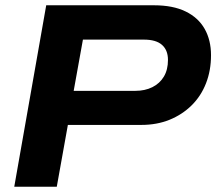

<svg xmlns="http://www.w3.org/2000/svg" viewBox="-20 -707 819 727"><path d="M34 0 155 -687H563Q635 -687 683 -663.5Q731 -640 755 -597.5Q779 -555 779 -498Q779 -440 760 -391.5Q741 -343 705.5 -308Q670 -273 622 -253.5Q574 -234 515 -234H237L195 0ZM259 -363H492Q529 -363 557 -377Q585 -391 600.5 -417Q616 -443 616 -480Q616 -517 593.5 -537Q571 -557 525 -557H294Z"/></svg>

Font: Archivo SemiExpanded
Style: Bold Italic
Weight: 700
Width: 6
Italic angle: -10°
Designer: Hector Gatti
Foundry: Omnibus-Type
Version: Version 2.001